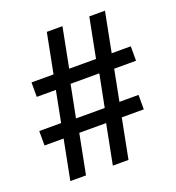

<svg xmlns="http://www.w3.org/2000/svg" viewBox="-124 -774 799 874"><g transform="rotate(-20 275.0 -337.5)"><path d="M68.3 0 105.8 -192.5H13.3V-262.5H119.2L148.3 -412.5H55.8V-482.5H162.5L200 -675H275.8L238.3 -482.5H368.3L405.8 -675H481.7L444.2 -482.5H536.7V-412.5H430.8L401.7 -262.5H494.2V-192.5H387.5L350 0H274.2L311.7 -192.5H181.7L144.2 0ZM190 -259.2H329.2L360 -415.8H220.8Z"/></g></svg>

Font: Funnel Display
Style: Regular
Weight: 400
Designer: NORD ID, Kristian Moeller
Foundry: Dicotype
Version: Version 1.000